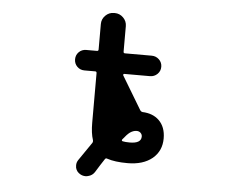

<svg xmlns="http://www.w3.org/2000/svg" viewBox="-54 -779 1108 912"><g transform="rotate(5 500.0 -323.0)"><path d="M360.4 62.5Q342.8 52.7 337.9 33.2Q336.9 27.3 336.9 21.5Q336.9 7.8 344.7 -3.9Q375 -47.9 404.3 -90.8Q408.2 -96.7 406.2 -104.5Q395.5 -136.7 395.5 -186.5V-422.9Q395.5 -430.7 388.7 -430.7H336.9Q316.4 -430.7 302.2 -444.8Q288.1 -459 288.1 -479.5Q288.1 -500 302.2 -514.2Q316.4 -528.3 336.9 -528.3H388.7Q395.5 -528.3 395.5 -536.1V-657.2Q395.5 -680.7 412.6 -697.8Q429.7 -714.8 453.1 -714.8H457Q480.5 -714.8 497.6 -697.8Q514.6 -680.7 514.6 -657.2V-536.1Q514.6 -528.3 521.5 -528.3H649.4Q669.9 -528.3 684.6 -514.2Q699.2 -500 699.2 -479.5Q699.2 -459 684.6 -444.8Q669.9 -430.7 649.4 -430.7H526.4Q524.4 -430.7 522.9 -428.2Q521.5 -425.8 522.5 -423.8L618.2 -264.6Q622.1 -258.8 628.9 -257.8Q678.7 -255.9 708 -227.5Q740.2 -196.3 740.2 -141.6Q740.2 -82 697.3 -45.9Q653.3 -9.8 579.1 -9.8Q518.6 -9.8 481.4 -22.5Q474.6 -25.4 470.7 -19.5Q453.1 6.8 429.7 44.9Q418.9 62.5 398.4 67.4Q391.6 69.3 385.7 69.3Q372.1 69.3 360.4 62.5ZM543.9 -119.1Q543 -118.2 543 -116.2Q543 -112.3 546.9 -111.3Q559.6 -108.4 581.1 -108.4Q635.7 -108.4 635.7 -141.6Q635.7 -151.4 628.4 -158.7Q621.1 -166 609.4 -166Q593.8 -166 578.1 -155.3Q564.5 -145.5 543.9 -119.1Z"/></g></svg>

Font: Rounded Mgen+ 2m medium
Style: Regular
Weight: 500
Designer: [Source Han Sans]
Ryoko NISHIZUKA  (kana & ideographs); Paul D. Hunt (Latin, Greek & Cyrillic); Wenlong ZHANG  (bopomofo
Version: Version 1.059.20150602